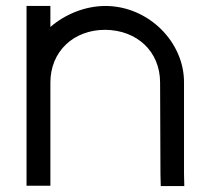

<svg xmlns="http://www.w3.org/2000/svg" viewBox="-20 -603 668 644"><path d="M149 -512.6C199 -555.4 264.4 -582.5 333 -583C479 -583 598.2 -461 597.2 -326V-20L598.2 21H519.2L518.2 -19L517 -326C517 -430 440 -502 333 -503C226 -503 149 -430 149 -326V-286V-20V20H69V-20V-286V-326V-543V-583H149V-543Z"/></svg>

Font: Nordica Plus
Style: NordicaClassicLtExt
Weight: 300
Version: Version 1.01